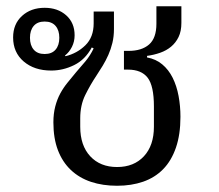

<svg xmlns="http://www.w3.org/2000/svg" viewBox="-20 -583 703 615"><path d="M355 12Q309 12 271.5 -0.5Q234 -13 207 -38.5Q180 -64 165.5 -102Q151 -140 151 -191Q151 -219 157 -242Q163 -265 173 -283.5Q183 -302 196.5 -318.5Q210 -335 224 -352Q239 -369 254 -387Q269 -405 280 -428L274 -431Q253 -392 217.5 -374.5Q182 -357 144 -357Q90 -357 56 -386Q22 -415 22 -463Q22 -506 50.5 -532Q79 -558 123 -558Q165 -558 192 -534Q219 -510 219 -470Q219 -450 210.5 -433Q202 -416 188 -405L190 -403Q227 -412 253.5 -438Q280 -464 280 -508V-546H345V-490Q345 -466 340 -445.5Q335 -425 327 -407Q319 -389 309 -372.5Q299 -356 289 -341Q269 -311 253 -278.5Q237 -246 237 -204V-177Q237 -117 269 -82.5Q301 -48 355 -48Q409 -48 441 -82.5Q473 -117 473 -177V-242Q473 -308 453 -334Q433 -360 390 -360H377V-420H392Q434 -420 457.5 -440.5Q481 -461 481 -507V-563H561V-510Q561 -483 552 -464.5Q543 -446 528 -433.5Q513 -421 493 -414Q473 -407 451 -404V-399Q479 -394 499.5 -377Q520 -360 533 -334Q546 -308 552 -275.5Q558 -243 558 -209Q558 -152 543.5 -110Q529 -68 502.5 -41Q476 -14 438.5 -1Q401 12 355 12ZM123 -410Q146 -410 158 -424Q170 -438 170 -462Q170 -486 158 -500Q146 -514 123 -514Q100 -514 88 -500Q76 -486 76 -462Q76 -438 88 -424Q100 -410 123 -410Z"/></svg>

Font: IBM Plex Sans Thai Looped
Style: Regular
Weight: 400
Designer: Mike Abbink, Paul van der Laan, Pieter van Rosmalen, Ben Mitchell, Mark Frömberg
Foundry: Bold Monday
Version: Version 1.1